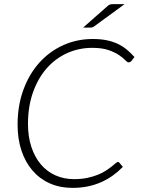

<svg xmlns="http://www.w3.org/2000/svg" viewBox="-20 -905 686 933"><path d="M339.5 -34.5Q376 -34.5 405 -40.8Q434 -47 456.5 -56.2Q479 -65.5 495.2 -76.2Q511.5 -87 523 -96.2Q534.5 -105.5 541.8 -111.8Q549 -118 553 -118Q557.5 -118 559.5 -115L577 -94Q554 -70.5 527.8 -51.8Q501.5 -33 471.5 -19.8Q441.5 -6.5 406.8 0.8Q372 8 332 8Q271 8 221.8 -14Q172.5 -36 137.8 -76.5Q103 -117 84.2 -173.5Q65.5 -230 65.5 -299Q65.5 -391.5 93.5 -468.2Q121.5 -545 170.8 -600Q220 -655 286.8 -685.2Q353.5 -715.5 431 -715.5Q467.5 -715.5 496.5 -709.8Q525.5 -704 549.8 -693Q574 -682 594.2 -665.5Q614.5 -649 633.5 -628L618 -608Q612.5 -602 604.5 -602Q598.5 -602 588.2 -613Q578 -624 558.5 -637.2Q539 -650.5 507.8 -661.5Q476.5 -672.5 428.5 -672.5Q362.5 -672.5 305.5 -646.5Q248.5 -620.5 206.5 -572.5Q164.5 -524.5 140.2 -456Q116 -387.5 116 -302.5Q116 -240.5 132.5 -190.8Q149 -141 178.5 -106.2Q208 -71.5 249.2 -53Q290.5 -34.5 339.5 -34.5ZM585.5 -885 440 -778.5Q434.5 -774.5 430.5 -772.8Q426.5 -771 420.5 -771H384L501 -874Q508 -880.5 513.8 -882.8Q519.5 -885 531 -885Z"/></svg>

Font: Lato TR Light
Style: Italic
Weight: 300
Italic angle: -12°
Designer: Lukasz Dziedzic
Foundry: Lukasz Dziedzic
Version: Version 1.104 2013